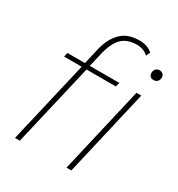

<svg xmlns="http://www.w3.org/2000/svg" viewBox="-175 -848 891 962"><g transform="rotate(30 270.5 -367.5)"><path d="M55 0 166 -476H64L70 -500H171L192 -591Q208 -659 246.5 -697Q285 -735 352 -735Q376 -735 395.5 -728Q415 -721 428 -709L417 -685Q392 -710 352 -710Q294 -710 263 -677Q232 -644 217 -577L199 -500H370L364 -476H194L83 0ZM510 -598Q498 -598 491 -605.5Q484 -613 484 -624Q484 -639 492.5 -647.5Q501 -656 514 -656Q526 -656 533.5 -648.5Q541 -641 541 -630Q541 -615 532.5 -606.5Q524 -598 510 -598ZM497 -500 381 0H353L469 -500Z"/></g></svg>

Font: Work Sans ExtraLight
Style: Italic
Weight: 200
Italic angle: -13°
Designer: Wei Huang
Foundry: Wei Huang
Version: Version 2.012; ttfautohint (v1.8.3)